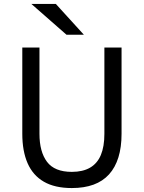

<svg xmlns="http://www.w3.org/2000/svg" viewBox="-20 -941 729 973"><path d="M344 12Q258 12 202.5 -20Q147 -52 120 -113.5Q93 -175 93 -263V-700H180V-263Q180 -172 218.2 -121Q256.5 -70 344 -70Q399.5 -70 436.2 -91.2Q473 -112.5 491 -155.2Q509 -198 509 -263V-700H596V-263Q596 -195 580 -143.5Q564 -92 532.5 -57.2Q501 -22.5 453.8 -5.2Q406.5 12 344 12ZM317 -765 139 -921H263L405 -765Z"/></svg>

Font: Overpass
Style: Regular
Weight: 400
Designer: Delve Withrington, Dave Bailey, Thomas Jockin
Foundry: Delve Fonts LLC
Version: Version 4.000